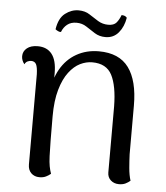

<svg xmlns="http://www.w3.org/2000/svg" viewBox="-51 -725 675 782"><g transform="rotate(5 287.0 -334.5)"><path d="M139 11Q118 11 105 -2Q92 -15 92 -37V-406Q91 -435 85 -446.5Q79 -458 64 -458Q59 -458 51 -455Q43 -452 38 -442Q26 -457 26 -474Q26 -494 42 -507Q58 -520 86 -520Q124 -520 144 -494.5Q164 -469 164 -417V-347L149 -329Q155 -389 179.5 -432Q204 -475 244.5 -498Q285 -521 336 -521Q419 -521 458 -468Q497 -415 497 -313V-114Q498 -88 500.5 -58.5Q503 -29 510 -7Q502 0 491 5.5Q480 11 464 11Q444 11 430.5 -1Q417 -13 417 -33V-303Q416 -387 393.5 -430.5Q371 -474 313 -474Q288 -474 263.5 -462Q239 -450 218 -422.5Q197 -395 184 -350Q171 -305 171 -241Q171 -181 171.5 -142Q172 -103 173 -78Q174 -53 177 -37Q180 -21 185 -7Q179 -2 167.5 4.5Q156 11 139 11ZM437 -667Q431 -630 410.5 -605.5Q390 -581 357 -581Q332 -581 313 -593Q294 -605 276 -617Q258 -629 235 -629Q212 -629 197 -617Q182 -605 175 -586Q170 -585 163.5 -588Q157 -591 152 -595Q159 -641 184.5 -660.5Q210 -680 239 -680Q266 -680 284.5 -667.5Q303 -655 322 -643.5Q341 -632 364 -632Q387 -632 397.5 -644.5Q408 -657 415 -676Q422 -676 427.5 -674Q433 -672 437 -667Z"/></g></svg>

Font: Arima
Style: Regular
Weight: 400
Designer: Joana Correia and Natanael Gama
Foundry: NDISCOVER
Version: Version 1.101;gftools[0.9.23]